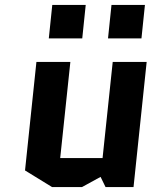

<svg xmlns="http://www.w3.org/2000/svg" viewBox="-20 -750 635 775"><path d="M81 -62 127 -500H264L223 -112H394L435 -500H572L519 5H406L386 -36L311 5H190ZM177 -595 191 -730H326L312 -595ZM416 -595 430 -730H565L551 -595Z"/></svg>

Font: Quantico
Style: Bold Italic
Weight: 700
Italic angle: -12°
Designer: Matt Desmond
Foundry: MADtype
Version: Version 2.002